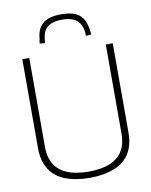

<svg xmlns="http://www.w3.org/2000/svg" viewBox="-98 -979 833 1060"><g transform="rotate(-10 318.5 -448.5)"><path d="M65 -202V-700H104V-202Q104 -158 116.5 -127Q129 -96 150.5 -76Q172 -56 199.5 -45Q227 -34 258 -29.5Q289 -25 319 -25Q350 -25 380.5 -29.5Q411 -34 438.5 -45Q466 -56 487.5 -76Q509 -96 521 -127Q533 -158 533 -202V-700H572V-202Q572 -150 558 -113.5Q544 -77 519 -53Q494 -29 462 -15.5Q430 -2 393 4Q356 10 319 10Q281 10 244.5 4Q208 -2 175.5 -15.5Q143 -29 118.5 -53Q94 -77 79.5 -113.5Q65 -150 65 -202ZM318 -907Q361 -907 391 -896.5Q421 -886 438.5 -860Q456 -834 461 -790Q462 -785 462.5 -779.5Q463 -774 463 -768L433 -766Q433 -771 433 -775.5Q433 -780 433 -784Q429 -818 415 -838.5Q401 -859 376.5 -868Q352 -877 318 -877Q284 -877 260 -868Q236 -859 222.5 -839Q209 -819 206 -784Q205 -780 204.5 -775.5Q204 -771 204 -766L175 -768Q175 -774 175.5 -780Q176 -786 178 -791Q181 -834 198.5 -859.5Q216 -885 245.5 -896Q275 -907 318 -907Z"/></g></svg>

Font: Georama ExtraLight
Style: Regular
Weight: 250
Version: Version 1.001